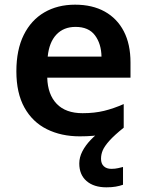

<svg xmlns="http://www.w3.org/2000/svg" viewBox="-20 -573 626 821"><path d="M412 106Q412 127 424 138Q436 149 456 149Q472 149 485 146Q498 143 506 141V217Q492 222 475 225Q458 228 435 228Q381 228 350 201Q319 174 319 126Q319 100 332 74.5Q345 49 368 25Q391 1 420 -19L509 -27Q469 5 448 28.5Q427 52 419.5 69.5Q412 87 412 106ZM301 -553Q375 -553 428 -523.5Q481 -494 509.5 -439Q538 -384 538 -306V-241H182Q184 -169 222.5 -129Q261 -89 333 -89Q384 -89 425 -99Q466 -109 509 -128V-27Q469 -8 426 1Q383 10 321 10Q242 10 180.5 -20.5Q119 -51 84.5 -113Q50 -175 50 -268Q50 -360 81.5 -423.5Q113 -487 169.5 -520Q226 -553 301 -553ZM303 -458Q252 -458 221 -425Q190 -392 184 -331H414Q413 -386 386 -422Q359 -458 303 -458Z"/></svg>

Font: Noto Sans Syriac Eastern SemiBold
Style: Regular
Weight: 600
Designer: Patrick Giasson and the Monotype Design Team
Foundry: Monotype Imaging Inc.
Version: Version 3.001